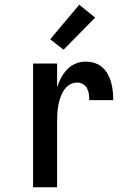

<svg xmlns="http://www.w3.org/2000/svg" viewBox="-20 -787 540 807"><path d="M119 0V-520H220V-420Q226 -440 236.5 -459.5Q247 -479 262 -495Q277 -511 297.5 -519.5Q318 -528 340 -528Q359 -528 377 -522.5Q395 -517 409.5 -504.5Q424 -492 433 -475.5Q442 -459 447 -441Q452 -423 454 -404Q456 -385 456 -366H355Q355 -379 353.5 -391.5Q352 -404 346 -415.5Q340 -427 328.5 -433.5Q317 -440 305 -440Q287 -440 272.5 -431Q258 -422 248.5 -407.5Q239 -393 233.5 -376.5Q228 -360 225 -343.5Q222 -327 221 -310Q220 -293 220 -276V0ZM247 -578 191 -622 313 -767 380 -713Z"/></svg>

Font: Iosevka Term Semibold
Style: Regular
Weight: 600
Monospace: yes
Designer: Belleve Invis
Foundry: Belleve Invis
Version: Version 31.4.0